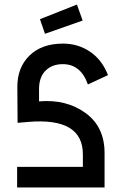

<svg xmlns="http://www.w3.org/2000/svg" viewBox="-20 -821 548 841"><path d="M155 -737 317 -801 342 -731 177 -673ZM151 -431V-377Q270 -387 354 -326.5Q438 -266 438 -151V0H55V-90H343V-145Q343 -307 104 -287L57 -283L56 -438Q55 -524 108.5 -577Q162 -630 256 -630Q322 -630 374.5 -594.5Q427 -559 453 -492L365 -451Q334 -540 255 -540Q208 -540 179.5 -511.5Q151 -483 151 -431Z"/></svg>

Font: Gulax
Style: Regular
Weight: 400
Designer: Morgan Gilbert
Foundry: VTF
Version: Version 1.001;hotconv 1.0.109;makeotfexe 2.5.65596